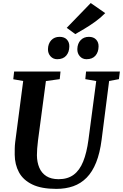

<svg xmlns="http://www.w3.org/2000/svg" viewBox="-20 -1202 789 1232"><path d="M680.2 -682.3 632.1 -306Q621.1 -220 596.9 -159.5Q572.7 -99 535.8 -61.8Q499 -24.5 450.2 -7.2Q401.4 10 341.6 10Q245.3 10 186.9 -18.5Q128.4 -46.9 101.8 -96.4Q75.1 -146 74.4 -208.7Q74.2 -227.7 74.6 -248.1Q74.9 -268.5 77.5 -290L128.8 -682.3L65.2 -693.4L70.6 -743H368.2L363.3 -694.1L274.6 -682L224 -301.8Q220.5 -273.6 218.6 -248.7Q216.7 -223.9 216.9 -205.4Q217.4 -161 232.1 -126.2Q246.8 -91.4 277.5 -71.8Q308.1 -52.2 356.3 -52.2Q414.1 -52.2 452.4 -80.5Q490.8 -108.7 513.6 -165.2Q536.5 -221.6 547.7 -306L597.4 -682L527.4 -694.1L532.2 -743H749.2L743.1 -694.1ZM347 -822.1Q321.1 -822.1 304.2 -840.7Q287.3 -859.4 287.8 -887.1Q288.8 -922.8 309.1 -944.2Q329.4 -965.6 362.2 -965.6Q393.5 -965.6 409.5 -947.8Q425.6 -930 424.8 -903.6Q424.3 -867.2 404.5 -844.6Q384.8 -822.1 347 -822.1ZM535 -822.1Q509.2 -822.1 492.5 -840.7Q475.7 -859.4 476.2 -887.1Q477.2 -922.8 497.4 -944.2Q517.6 -965.6 550.2 -965.6Q580.7 -965.6 597 -947.8Q613.3 -930 612.5 -903.6Q612 -867.2 592.2 -844.6Q572.5 -822.1 535 -822.1ZM463.1 -983.1 408.2 -1023.4 562.2 -1182.5 655.2 -1117.8Q625.9 -1087.9 590.9 -1062.8Q555.9 -1037.6 522.4 -1017.8Q488.9 -998 463.1 -983.1Z"/></svg>

Font: Merriweather Light
Style: Italic
Weight: 300
Italic angle: -7.8°
Designer: Eben Sorkin
Foundry: Eben Sorkin
Version: Version 2.101